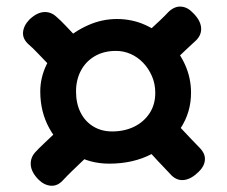

<svg xmlns="http://www.w3.org/2000/svg" viewBox="-20 -625 704 596"><path d="M319 -117Q258 -117 209.5 -146.5Q161 -176 133 -227Q105 -278 105 -341Q105 -384 124.5 -424.5Q144 -465 177.5 -496.5Q211 -528 254 -547Q297 -566 343 -566Q390 -566 431 -547.5Q472 -529 504 -497Q536 -465 554.5 -424Q573 -383 573 -337Q573 -276 540 -226Q507 -176 450 -146.5Q393 -117 319 -117ZM328 -217Q366 -217 396 -231.5Q426 -246 444 -273Q462 -300 462 -337Q462 -365 451.5 -389Q441 -413 424 -430.5Q407 -448 385.5 -457.5Q364 -467 340 -467Q302 -467 274 -450.5Q246 -434 231 -405.5Q216 -377 216 -341Q216 -304 230 -276Q244 -248 269.5 -232.5Q295 -217 328 -217ZM597 -92Q575 -70 553 -66.5Q531 -63 513 -80Q504 -90 486.5 -108Q469 -126 451.5 -145.5Q434 -165 421 -178L507 -263Q520 -250 538 -231Q556 -212 573 -194Q590 -176 599 -167Q618 -148 616 -128Q614 -108 597 -92ZM492 -409 407 -495Q420 -509 439 -526.5Q458 -544 476 -561Q494 -578 503 -588Q522 -606 542 -604.5Q562 -603 578 -586Q601 -564 604 -541.5Q607 -519 590 -501Q580 -492 562 -475Q544 -458 525 -440Q506 -422 492 -409ZM164 -390Q152 -403 133.5 -422Q115 -441 98 -459Q81 -477 69 -487Q50 -504 51.5 -524.5Q53 -545 71 -564Q94 -586 116 -587.5Q138 -589 155 -573Q167 -563 184 -545Q201 -527 219 -508Q237 -489 250 -475ZM99 -68Q77 -91 75.5 -113Q74 -135 89 -152Q100 -164 118 -181Q136 -198 155 -216Q174 -234 187 -247L273 -161Q260 -148 241 -130Q222 -112 204 -94.5Q186 -77 176 -66Q159 -47 138 -48.5Q117 -50 99 -68Z"/></svg>

Font: Playpen Sans SemiBold
Style: Regular
Weight: 600
Designer: Laura Meseguer, Veronika Burian, José Scaglione
Foundry: TypeTogether
Version: Version 1.001